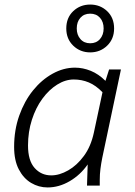

<svg xmlns="http://www.w3.org/2000/svg" viewBox="-20 -815 591 843"><path d="M42 -170Q42 -244 64.5 -307.5Q87 -371 125 -418Q163 -465 211 -491.5Q259 -518 309 -518Q344 -518 378.5 -504Q413 -490 443 -460L459 -510H511L429 -122Q424 -97 421 -73.5Q418 -50 418 -25V0H362L365 -93Q333 -47 286 -19.5Q239 8 189 8Q150 8 116.5 -12Q83 -32 62.5 -71.5Q42 -111 42 -170ZM103 -176Q103 -110 132 -77.5Q161 -45 205 -45Q241 -45 279.5 -67Q318 -89 348.5 -130.5Q379 -172 392 -232L430 -410Q401 -440 370 -453Q339 -466 304 -466Q267 -466 231 -443.5Q195 -421 166 -381.5Q137 -342 120 -289Q103 -236 103 -176ZM271 -690Q271 -737 301.5 -766Q332 -795 376 -795Q420 -795 450.5 -766Q481 -737 481 -690Q481 -644 450.5 -614.5Q420 -585 376 -585Q332 -585 301.5 -614.5Q271 -644 271 -690ZM317 -690Q317 -662 333 -643.5Q349 -625 376 -625Q403 -625 419 -643.5Q435 -662 435 -690Q435 -719 419 -737Q403 -755 376 -755Q349 -755 333 -737Q317 -719 317 -690Z"/></svg>

Font: Radio Canada Light
Style: Italic
Weight: 300
Italic angle: -12°
Designer: Charles Daoud, Etienne Aubert Bonn, Alexandre Saumier Demers, Jacques Le Bailly
Foundry: Radio-Canada
Version: Version 2.104; ttfautohint (v1.8.4.7-5d5b);gftools[0.9.28.de